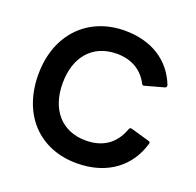

<svg xmlns="http://www.w3.org/2000/svg" viewBox="-141 -921 1144 1122"><g transform="rotate(20 431.5 -360.5)"><path d="M448 52C642 52 766 -52 808 -201C810 -208 807 -213 798 -215L683 -248C675 -250 669 -247 666 -238C630 -138 554 -91 453 -91C302 -91 212 -197 212 -360C212 -523 301 -630 453 -630C543 -630 611 -590 649 -517C651 -511 656 -508 661 -508L666 -509L782 -541C789 -543 792 -547 792 -554C792 -556 792 -558 791 -560C738 -695 617 -773 451 -773C223 -773 61 -611 61 -360C61 -110 216 52 448 52Z"/></g></svg>

Font: LINE Seed JP App_OTF Bold
Style: Regular
Weight: 700
Designer: LINE & Fontrix & Fontworks
Version: Version 1.009